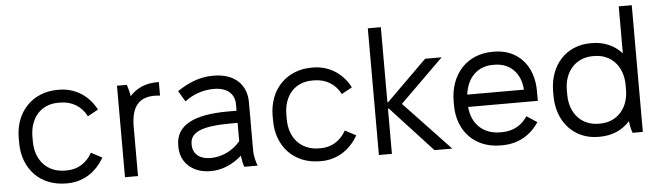

<svg xmlns="http://www.w3.org/2000/svg" viewBox="-46 -900 3747 1087"><g transform="rotate(-5 1827.0 -356.0)"><path d="M291 6H299C386 6 461 -40 508 -122L446 -155C414 -98 363 -67 302 -67H292C191 -67 124 -139 124 -247V-273C124 -381 188 -453 286 -453H296C363 -453 417 -421 447 -362L507 -395C464 -478 386 -526 297 -526H289C147 -526 46 -423 46 -273V-247C46 -97 145 6 291 6Z M626 0H700V-279C700 -392 742 -445 833 -445C843 -445 857 -444 864 -443V-520H852C788 -520 735 -496 698 -454C695 -477 688 -502 682 -520H626Z M1113 8C1176 8 1237 -17 1290 -64C1293 -42 1298 -15 1304 0H1380C1371 -22 1362 -57 1362 -85V-362C1362 -464 1292 -529 1176 -529H1170C1097 -529 1031 -502 968 -459L1005 -398C1049 -433 1110 -454 1165 -454H1171C1245 -454 1288 -417 1288 -356V-320H1240C1040 -320 942 -265 942 -153V-146C942 -53 1012 8 1113 8ZM1117 -66C1058 -66 1018 -98 1018 -149V-154C1018 -223 1087 -251 1255 -251H1288V-147C1247 -98 1187 -66 1117 -66Z M1734 6H1742C1829 6 1904 -40 1951 -122L1889 -155C1857 -98 1806 -67 1745 -67H1735C1634 -67 1567 -139 1567 -247V-273C1567 -381 1631 -453 1729 -453H1739C1806 -453 1860 -421 1890 -362L1950 -395C1907 -478 1829 -526 1740 -526H1732C1590 -526 1489 -423 1489 -273V-247C1489 -97 1588 6 1734 6Z M2069 0H2143V-257H2148L2385 0H2486L2224 -277L2471 -520H2377L2147 -293H2143V-720H2069Z M2760 6H2768C2860 6 2930 -34 2979 -107L2920 -146C2891 -102 2845 -68 2774 -68H2764C2668 -68 2603 -131 2596 -227H2992V-283C2992 -429 2903 -526 2769 -526H2761C2615 -526 2517 -420 2517 -263V-244C2517 -95 2615 6 2760 6ZM2597 -297C2609 -392 2668 -452 2756 -452H2766C2854 -452 2914 -390 2919 -297Z M3316 6H3325C3395 6 3455 -21 3496 -68C3498 -45 3504 -17 3511 0H3569V-720H3495V-453C3454 -499 3395 -526 3325 -526H3316C3179 -526 3083 -421 3083 -273V-247C3083 -99 3179 6 3316 6ZM3324 -68C3227 -68 3161 -141 3161 -247V-273C3161 -379 3227 -452 3324 -452H3332C3429 -452 3495 -379 3495 -273V-247C3495 -142 3430 -68 3332 -68Z"/></g></svg>

Font: Fixel Text Regular
Style: Regular
Weight: 400
Width: 4
Designer: AlfaBravo + MacPaw
Foundry: Kyrylo Tkachov, Marchela Mozhyna, Serhii Makarenko, Maria Weinstein, Zakhar Kryvoshyya
Version: Version 1.211